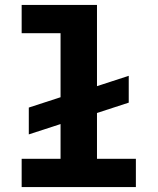

<svg xmlns="http://www.w3.org/2000/svg" viewBox="-20 -760 640 780"><path d="M68 -115H226V-256L97 -214V-323L226 -365V-625H68V-740H374V-410L503 -452V-343L374 -301V-115H532V0H68Z"/></svg>

Font: Lilex
Style: Regular
Weight: 400
Monospace: yes
Designer: Mike Abbink, Paul van der Laan, Pieter van Rosmalen, Mikhael Khrustik
Foundry: Mikhael Khrustik
Version: Version 2.510